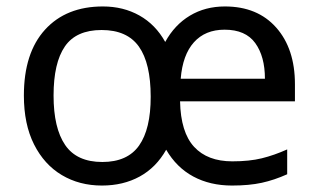

<svg xmlns="http://www.w3.org/2000/svg" viewBox="-20 -565 986 595"><path d="M677 -545Q778 -545 836 -479.5Q894 -414 894 -304V-251H538Q540 -155 581.5 -110Q623 -65 700 -65Q753 -65 791.5 -74.5Q830 -84 870 -102V-25Q830 -7 791 1.5Q752 10 699 10Q631 10 579 -18Q527 -46 495 -101Q464 -46 413 -18Q362 10 296 10Q226 10 171.5 -22.5Q117 -55 85.5 -117.5Q54 -180 54 -269Q54 -401 119.5 -473Q185 -545 299 -545Q362 -545 412 -517Q462 -489 492 -435Q521 -488 568.5 -516.5Q616 -545 677 -545ZM676 -473Q616 -473 581 -434Q546 -395 540 -321H801Q801 -390 771 -431.5Q741 -473 676 -473ZM295 -472Q216 -472 181 -421Q146 -370 146 -269Q146 -168 182 -115.5Q218 -63 297 -63Q375 -63 411 -114Q447 -165 447 -265Q447 -369 410.5 -420.5Q374 -472 295 -472Z"/></svg>

Font: Noto Sans Deseret
Style: Regular
Weight: 400
Designer: Monotype Design Team
Foundry: Monotype Imaging Inc.
Version: Version 2.001; ttfautohint (v1.8.4.7-5d5b)